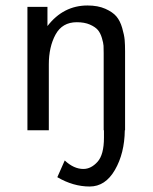

<svg xmlns="http://www.w3.org/2000/svg" viewBox="-20 -475 557 700"><path d="M80 0V-450H153V-380Q211 -455 299 -455Q337 -455 364 -443Q391 -431 404.5 -415Q418 -399 425.5 -373Q433 -347 434.5 -329.5Q436 -312 436 -288V0H435Q434 84 399 144.5Q364 205 307 205Q247 205 189 171L216 110Q249 141 284 141Q312 141 335.5 115Q359 89 359 27V0H358V-281Q358 -298 357.5 -308Q357 -318 351.5 -336.5Q346 -355 336.5 -366Q327 -377 307.5 -385.5Q288 -394 260 -394Q207 -394 182.5 -349Q158 -304 158 -240V0Z"/></svg>

Font: CMU Sans Serif
Style: Medium
Weight: 500
Version: Version 0.7.0